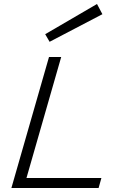

<svg xmlns="http://www.w3.org/2000/svg" viewBox="-20 -940 654 960"><path d="M225 -655H286L98 0H37ZM46 0 60 -50H487L473 0ZM206 -769 465 -920 492 -869 228 -731Z"/></svg>

Font: Intel One Mono Light
Style: Italic
Weight: 300
Italic angle: -16°
Monospace: yes
Designer: Fred Shallcrass
Foundry: Frere-Jones Type LLC
Version: Version 1.004